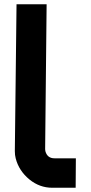

<svg xmlns="http://www.w3.org/2000/svg" viewBox="-20 -886 428 906"><path d="M193 -182Q193 -177 194 -173Q203 -139 237 -139H338L337 0H227Q167 0 119 -39Q69 -80 54 -139Q50 -154 50 -173L58 -866H200Z"/></svg>

Font: Covid19
Style: Regular
Weight: 400
Designer: Peter Wiegel
Foundry: (c) CAT - Ing. Peter Wiegel.  for Rudolf Maass + Partner GmbH
Version: Version 001.000